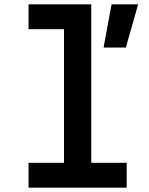

<svg xmlns="http://www.w3.org/2000/svg" viewBox="-20 -868 690 888"><path d="M112 -848H402V-115H566V0H112V-115H276V-733H112ZM459 -648 496 -848H619L562 -648Z"/></svg>

Font: Martian Mono SemiCondensed Medium
Style: Regular
Weight: 500
Width: 4
Designer: Roman Shamin
Foundry: Evil Martians
Version: Version 1.000